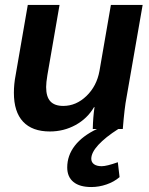

<svg xmlns="http://www.w3.org/2000/svg" viewBox="-20 -520 601 774"><path d="M555 -500 490 -127Q482 -87 475 0H457Q405 33 376.5 64Q348 95 348 120Q348 134 359 142Q370 150 390 150Q410 150 455 134L462 194Q440 213 409.5 223.5Q379 234 348 234Q301 234 276 213.5Q251 193 251 155Q251 107 281.5 67.5Q312 28 371 0H354Q355 -48 361 -88H359Q332 -42 284.5 -16Q237 10 181 10Q110 10 73 -29.5Q36 -69 36 -146Q36 -181 43 -217L92 -500H220L171 -217Q166 -187 166 -169Q166 -130 183 -111.5Q200 -93 235 -93Q287 -93 328.5 -133Q370 -173 381 -234L427 -500Z"/></svg>

Font: Sarabun
Style: Bold Italic
Weight: 700
Italic angle: -10°
Designer: Suppakit Chalermlarp | Katatrad Co.,Ltd.
Foundry: Cadson Demak Co.,Ltd.
Version: Version 1.000; ttfautohint (v1.6)